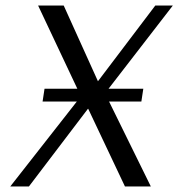

<svg xmlns="http://www.w3.org/2000/svg" viewBox="-20 -670 641 690"><path d="M258 -351 117 -650H209L332 -378L538 -650H601L370 -351H495L488 -305H372L522 0H429L297 -279H296L84 0H17L256 -305H133L140 -351Z"/></svg>

Font: Arsenal
Style: Italic
Weight: 400
Italic angle: -9.10001°
Designer: Andrij Shevchenko
Foundry: Stairsfor
Version: Version 2.001;PS 002.001;hotconv 1.0.88;makeotf.lib2.5.64775